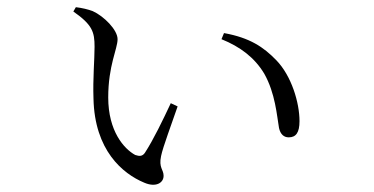

<svg xmlns="http://www.w3.org/2000/svg" viewBox="-20 -512 1040 534"><path d="M243 -382C243 -346 238 -293 240 -238C243 -94 321 -29 381 -4C413 10 435 -3 435 -23C435 -41 421 -45 428 -78C433 -103 457 -166 474 -216L455 -225C433 -178 407 -124 383 -87C376 -77 368 -77 356 -81C325 -98 281 -147 281 -241C281 -330 307 -376 307 -403C307 -429 269 -467 238 -481C225 -486 208 -490 191 -492L184 -480C237 -443 243 -423 243 -382ZM596 -403C648 -382 688 -352 715 -307C746 -252 750 -190 756 -156C760 -138 770 -130 783 -130C803 -130 813 -143 813 -175C813 -226 791 -301 748 -345C713 -381 675 -407 603 -420Z"/></svg>

Font: Noto Serif KR Light
Style: Regular
Weight: 300
Designer: Ryoko NISHIZUKA 西塚涼子 (kana & ideographs); Frank Grießhammer (Latin, Greek & Cyrillic); Wenlong ZHANG 张文龙 (bopomofo); San
Foundry: Adobe
Version: Version 2.001;hotconv 1.1.0;makeotfexe 2.6.0